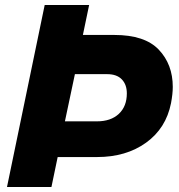

<svg xmlns="http://www.w3.org/2000/svg" viewBox="-20 -749 716 769"><path d="M159 -729H337L312 -609H438Q560 -609 616 -550Q672 -491 672 -401Q672 -373 665 -336Q645 -235 565 -177.5Q485 -120 369 -120H211L186 0H8ZM368 -263Q424 -263 456 -293Q488 -323 488 -375Q488 -410 468 -431Q448 -452 409 -452H280L240 -263Z"/></svg>

Font: Mona Sans ExtraBold
Style: Italic
Weight: 800
Italic angle: -11.7°
Designer: Deni Anggara
Foundry: GitHub
Version: Version 2.000